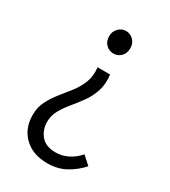

<svg xmlns="http://www.w3.org/2000/svg" viewBox="-173 -583 765 865"><g transform="rotate(30 209.5 -150.0)"><path d="M224 -380Q202 -380 185.5 -396Q169 -412 169 -439Q169 -464 185.5 -480.5Q202 -497 224 -497Q247 -497 263 -480.5Q279 -464 279 -439Q279 -412 263 -396Q247 -380 224 -380ZM213 197Q138 197 93 154Q48 111 48 40Q48 0 64.5 -32Q81 -64 104.5 -93Q128 -122 150.5 -151Q173 -180 186 -214Q199 -248 194 -291H259Q265 -244 253 -207Q241 -170 219.5 -140Q198 -110 175 -82.5Q152 -55 136 -26.5Q120 2 120 35Q120 76 145 106Q170 136 221 136Q255 136 285.5 120.5Q316 105 339 78L381 116Q350 151 308.5 174Q267 197 213 197Z"/></g></svg>

Font: Assistant
Style: Regular
Weight: 400
Designer: Hebrew By Ben Nathan, Latin by Paul Hunt
Version: Version 3.000